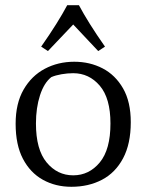

<svg xmlns="http://www.w3.org/2000/svg" viewBox="-20 -705 562 737"><path d="M254 12Q193 12 144.5 -15Q96 -42 68 -95.5Q40 -149 40 -230Q40 -308 70.5 -361Q101 -414 152 -441Q203 -468 265 -468Q325 -468 374 -442.5Q423 -417 452.5 -365.5Q482 -314 482 -236Q482 -153 452.5 -97.5Q423 -42 371.5 -15Q320 12 254 12ZM261 -32Q322 -32 363 -81.5Q404 -131 404 -231Q404 -328 363 -376Q322 -424 261 -424Q239 -424 216 -420Q193 -416 177 -409Q149 -387 133.5 -339Q118 -291 118 -231Q118 -131 159 -81.5Q200 -32 261 -32ZM164 -509 138 -526Q171 -573 196 -613Q221 -653 238 -685H283Q300 -653 325 -613Q350 -573 383 -526L357 -509L261 -611Z"/></svg>

Font: Mate
Style: Regular
Weight: 400
Designer: Eduardo Rodriguez Tunni
Foundry: Eduardo Rodriguez Tunni
Version: Version 1.003; ttfautohint (v1.8.4.7-5d5b);gftools[0.9.24]